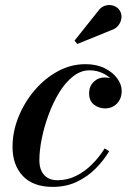

<svg xmlns="http://www.w3.org/2000/svg" viewBox="-20 -721 505 751"><path d="M186 10Q109.5 10 69.2 -32.8Q29 -75.5 29 -146.5Q29 -205 51.8 -262.2Q74.5 -319.5 114.5 -366.8Q154.5 -414 205.8 -442Q257 -470 314.5 -470Q358 -470 389.8 -454Q421.5 -438 438.8 -414Q456 -390 456 -366Q456 -335 437.5 -316Q419 -297 391 -297Q367 -297 347.8 -311.5Q328.5 -326 328.5 -356.5Q328.5 -383 346.2 -400.5Q364 -418 388.5 -418Q405 -418 420.2 -412.8Q435.5 -407.5 445.2 -396.2Q455 -385 455 -366H437Q437 -385.5 422 -404Q407 -422.5 382.8 -434.2Q358.5 -446 330.5 -446Q296 -446 265.5 -422Q235 -398 211 -358.2Q187 -318.5 169.8 -271.5Q152.5 -224.5 143.2 -178Q134 -131.5 134 -94.5Q134 -57 152.8 -36.5Q171.5 -16 204.5 -16Q243 -16 277 -32.8Q311 -49.5 339.5 -77.8Q368 -106 389.5 -140.5L407 -129.5Q385.5 -93.5 353.8 -61.5Q322 -29.5 280.2 -9.8Q238.5 10 186 10ZM282.5 -549 271.5 -562 363.5 -677.5Q373 -691 385.5 -696.5Q398 -702 410.2 -701.2Q422.5 -700.5 432.5 -694.8Q442.5 -689 448 -680.5Q456.5 -667.5 455 -651.5Q453.5 -635.5 443.5 -622.2Q433.5 -609 416.5 -603.5Z"/></svg>

Font: Bodoni Moda 11pt SemiBold
Style: Italic
Weight: 600
Italic angle: -13°
Designer: Owen Earl
Foundry: indestructible type
Version: Version 2.004